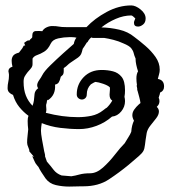

<svg xmlns="http://www.w3.org/2000/svg" viewBox="-20 -671 632 708"><path d="M281 16Q271 16 259.5 16.5Q248 17 235 17Q210 17 186 11.5Q162 6 148 -13Q129 -40 122 -55L117 -61Q110 -69 107 -77Q104 -85 99 -95Q101 -95 104.5 -93Q108 -91 106 -92L88 -113Q89 -118 84.5 -127.5Q80 -137 80 -145Q80 -157 81.5 -169Q83 -181 84 -194Q83 -202 82.5 -209.5Q82 -217 82 -225Q82 -237 85 -244Q66 -258 51 -276.5Q36 -295 28 -321Q20 -324 14 -330Q8 -336 8 -346Q8 -358 10.5 -369Q13 -380 13 -391Q13 -394 13 -397Q13 -400 12 -403Q12 -405 11.5 -406Q11 -407 11 -408Q11 -421 26 -425Q23 -437 23 -447Q23 -458 28.5 -465.5Q34 -473 50 -477L63 -494Q64 -497 68 -503H73L69 -513Q74 -516 77.5 -519Q81 -522 86 -522H89Q91 -526 94.5 -528.5Q98 -531 99 -534V-539Q99 -556 112.5 -556.5Q126 -557 136 -556Q141 -565 151.5 -570Q162 -575 172 -575Q188 -575 197 -573Q206 -571 225 -571H299Q329 -603 373.5 -627Q418 -651 464 -651Q480 -651 498.5 -636Q517 -621 517 -603Q517 -588 507.5 -580.5Q498 -573 489 -573Q474 -573 474 -587Q474 -592 477 -598L479 -603Q477 -605 472 -609.5Q467 -614 464 -614Q436 -614 407 -601.5Q378 -589 354 -570Q388 -569 420 -561.5Q452 -554 475 -535Q494 -521 516 -502Q538 -483 553.5 -461Q569 -439 569 -414Q569 -405 566.5 -397Q564 -389 562 -380L566 -379Q585 -374 585 -352Q585 -336 571 -330L570 -329V-328Q570 -326 569 -323Q568 -320 567 -317L565 -310Q568 -306 568 -298Q568 -294 566.5 -289Q565 -284 560 -279L558 -277L559 -276Q566 -269 566 -260Q566 -248 556 -235Q546 -222 535 -208.5Q524 -195 521 -181Q516 -151 514.5 -136.5Q513 -122 508.5 -114Q504 -106 492 -95.5Q480 -85 454 -63Q420 -35 381.5 -9.5Q343 16 288 16ZM100 -281Q102 -286 103 -290.5Q104 -295 105 -300Q106 -313 107.5 -325Q109 -337 121 -346Q117 -350 117 -356Q117 -365 124.5 -375.5Q132 -386 136 -394Q143 -408 165.5 -430Q188 -452 213 -474.5Q238 -497 252 -509Q255 -524 262 -532Q258 -533 254 -533.5Q250 -534 245 -534H235Q216 -534 195 -529.5Q174 -525 167 -510Q157 -489 143 -480.5Q129 -472 117 -468Q105 -464 100 -455Q100 -440 100 -434Q100 -428 97 -423Q94 -418 82 -405Q75 -396 71 -389Q67 -382 67 -369Q67 -340 75.5 -318.5Q84 -297 100 -281ZM243 -21Q257 -23 273 -27.5Q289 -32 312 -32Q336 -32 359.5 -53Q383 -74 403.5 -100.5Q424 -127 440 -143L443 -148Q448 -157 454 -166Q460 -175 464 -185Q465 -198 467.5 -208Q470 -218 474 -226Q468 -237 468 -246Q468 -257 475 -267Q482 -277 492 -286L498 -291Q497 -300 493.5 -313Q490 -326 487 -337Q486 -338 486 -340V-344Q486 -347 485 -350Q484 -353 484 -354Q484 -356 484.5 -356.5Q485 -357 485 -358Q484 -364 483.5 -370Q483 -376 483 -382Q483 -398 489 -408Q485 -420 482.5 -432Q480 -444 480 -452V-455Q475 -466 473 -475Q471 -484 464 -493Q457 -502 435 -511Q418 -519 398.5 -524Q379 -529 365 -531H326Q319 -531 317 -533Q315 -532 312 -529Q305 -521 303 -516L300 -514Q296 -508 292.5 -502Q289 -496 285 -491Q282 -478 279 -471.5Q276 -465 268 -459Q260 -453 240 -440Q234 -436 229 -431Q224 -426 218 -422L215 -420V-408Q215 -403 213.5 -398.5Q212 -394 204 -388L203 -384Q201 -375 197 -368Q193 -361 183 -359Q186 -320 156 -301Q154 -303 154 -304L152 -291Q150 -287 150 -281Q150 -278 150.5 -274.5Q151 -271 151 -267Q151 -264 150.5 -261Q150 -258 149 -255Q210 -239 267 -239H268Q293 -239 317 -244Q341 -249 360 -264Q363 -266 366.5 -269Q370 -272 374 -274Q380 -280 385 -286.5Q390 -293 394 -300Q388 -304 386 -309.5Q384 -315 384 -322Q384 -329 385 -336Q386 -343 385 -349Q378 -356 360.5 -362Q343 -368 332 -369Q331 -369 327 -367L320 -363Q319 -362 315 -360Q300 -345 300 -323Q300 -314 294.5 -309Q289 -304 282 -304Q275 -304 269 -309Q263 -314 263 -323Q263 -360 288.5 -386.5Q314 -413 355 -413Q377 -413 396.5 -408Q416 -403 428.5 -387.5Q441 -372 441 -338Q441 -332 440.5 -325.5Q440 -319 439 -314Q440 -310 440.5 -306Q441 -302 441 -298Q441 -277 427 -260Q413 -243 393 -241Q368 -219 336 -207Q304 -195 272 -195Q238 -195 202 -199.5Q166 -204 134 -217Q133 -210 132 -203Q131 -196 131 -189Q131 -179 135 -156Q139 -133 143 -113L145 -105Q147 -98 146 -95L147 -92Q149 -85 153 -75Q167 -59 177.5 -45Q188 -31 207 -24Z"/></svg>

Font: Are You Serious
Style: Regular
Weight: 400
Designer: Robert E. Leuschke
Foundry: Robert E. Leuschke
Version: Version 1.100